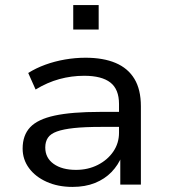

<svg xmlns="http://www.w3.org/2000/svg" viewBox="-20 -726 664 755"><path d="M265 9Q208 9 163.5 -11Q119 -31 94 -65Q69 -99 69 -142Q69 -194 98.5 -225.5Q128 -257 195 -271.5Q262 -286 373 -286H463V-227H376Q313 -227 271 -222.5Q229 -218 204 -209Q179 -200 168.5 -184.5Q158 -169 158 -146Q158 -105 191 -81.5Q224 -58 279 -58Q326 -58 364.5 -77.5Q403 -97 425.5 -130Q448 -163 448 -204V-317Q448 -375 414 -401.5Q380 -428 311 -428Q261 -428 213.5 -415Q166 -402 120 -374L91 -439Q121 -458 158 -471.5Q195 -485 235.5 -492Q276 -499 316 -499Q386 -499 434.5 -478.5Q483 -458 508.5 -416Q534 -374 534 -308V0H453V-112H459Q445 -77 418.5 -49.5Q392 -22 353.5 -6.5Q315 9 265 9ZM268 -610V-706H368V-610Z"/></svg>

Font: Nunito Sans 10pt SemiExpanded
Style: Regular
Weight: 400
Width: 6
Designer: Vernon Adams
Foundry: Vernon Adams
Version: Version 3.101;gftools[0.9.27]